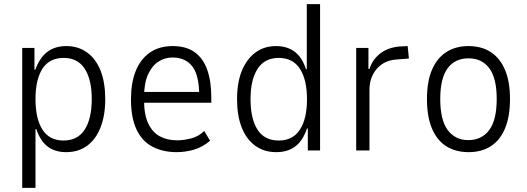

<svg xmlns="http://www.w3.org/2000/svg" viewBox="-20 -725 2539 925"><path d="M87 180V-494H146V-389H150Q171 -447 208 -475Q245 -503 299 -503Q358 -503 400.5 -471.5Q443 -440 465 -383.5Q487 -327 487 -247Q487 -169 464.5 -111.5Q442 -54 400 -23Q358 8 299 8Q245 8 209.5 -19Q174 -46 155 -103H151V180ZM286 -48Q354 -48 388 -100.5Q422 -153 422 -248Q422 -342 388 -394Q354 -446 287 -446Q218 -446 184.5 -394Q151 -342 151 -248Q151 -153 184.5 -100.5Q218 -48 286 -48Z M831 8Q765 8 715 -18Q665 -44 638 -100.5Q611 -157 611 -247Q611 -325 633.5 -382Q656 -439 701 -471Q746 -503 812 -503Q877 -503 918 -473.5Q959 -444 978.5 -388.5Q998 -333 998 -255V-230H658V-282H959L940 -260Q940 -361 907 -404.5Q874 -448 811 -448Q774 -448 743 -428Q712 -408 693 -366Q674 -324 674 -256V-243Q674 -173 694 -130.5Q714 -88 749.5 -68.5Q785 -49 833 -49Q864 -49 900 -58Q936 -67 964 -94L992 -47Q956 -16 914.5 -4Q873 8 831 8Z M1311 8Q1252 8 1209.5 -23Q1167 -54 1144.5 -111Q1122 -168 1122 -247Q1122 -327 1145 -383.5Q1168 -440 1210 -471.5Q1252 -503 1310 -503Q1364 -503 1400 -475.5Q1436 -448 1454 -392H1458V-705H1522V0H1463V-106H1459Q1439 -47 1402.5 -19.5Q1366 8 1311 8ZM1323 -48Q1391 -48 1425 -100.5Q1459 -153 1459 -247Q1459 -341 1425 -393.5Q1391 -446 1323 -446Q1255 -446 1221 -393.5Q1187 -341 1187 -247Q1187 -153 1220.5 -100.5Q1254 -48 1323 -48Z M1696 0V-494H1755V-393H1760Q1775 -439 1812 -467.5Q1849 -496 1904 -501L1944 -503L1950 -443L1886 -438Q1829 -433 1794.5 -392.5Q1760 -352 1760 -292V0Z M2238 8Q2175 8 2130 -20.5Q2085 -49 2061 -106Q2037 -163 2037 -248Q2037 -332 2061 -388.5Q2085 -445 2130 -474Q2175 -503 2237 -503Q2300 -503 2344.5 -474Q2389 -445 2413 -388.5Q2437 -332 2437 -248Q2437 -163 2413 -106Q2389 -49 2344.5 -20.5Q2300 8 2238 8ZM2236 -50Q2301 -50 2337 -98.5Q2373 -147 2373 -248Q2373 -348 2337.5 -396Q2302 -444 2237 -444Q2172 -444 2136.5 -396Q2101 -348 2101 -248Q2101 -147 2137 -98.5Q2173 -50 2236 -50Z"/></svg>

Font: Nunito Sans 7pt Condensed Light
Style: Regular
Weight: 300
Width: 3
Designer: Vernon Adams
Foundry: Vernon Adams
Version: Version 3.101;gftools[0.9.27]